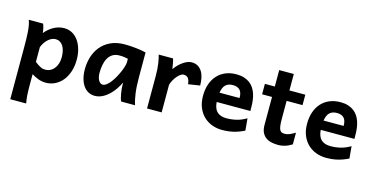

<svg xmlns="http://www.w3.org/2000/svg" viewBox="-84 -1071 3386 1736"><g transform="rotate(15 1609.0 -203.0)"><path d="M309.1 -100.6Q331.5 -100.6 352.1 -110.6Q372.6 -120.6 388.2 -139.6Q403.8 -158.7 413.1 -185.8Q422.4 -212.9 422.4 -246.6Q422.4 -279.8 416 -306.6Q409.7 -333.5 397.5 -352.3Q385.3 -371.1 367.7 -381.3Q350.1 -391.6 328.1 -391.6Q312 -391.6 294.9 -384.8Q277.8 -377.9 262 -364.5Q246.1 -351.1 231.9 -331.3Q217.8 -311.5 207.5 -285.6V-146.5Q226.1 -132.8 239.5 -123.8Q252.9 -114.7 264.2 -109.6Q275.4 -104.5 285.9 -102.5Q296.4 -100.6 309.1 -100.6ZM70.8 239.3V-236.8Q70.8 -282.2 70.1 -321Q69.3 -359.9 66.9 -392.3Q64.5 -424.8 59.6 -451.2Q54.7 -477.5 46.4 -498H180.7Q186 -486.8 191.4 -466.1Q196.8 -445.3 200.2 -415Q216.8 -435.5 236.8 -452.6Q256.8 -469.7 279.1 -481.9Q301.3 -494.1 326.2 -501Q351.1 -507.8 377.4 -507.8Q418.5 -507.8 451.9 -489.5Q485.4 -471.2 509 -438.2Q532.7 -405.3 545.9 -360.1Q559.1 -314.9 559.1 -261.2Q559.1 -198.7 542 -148.2Q524.9 -97.7 495.4 -62Q465.8 -26.4 426 -7.1Q386.2 12.2 341.3 12.2Q322.3 12.2 305.2 9Q288.1 5.9 272.2 0.2Q256.3 -5.4 240.5 -13.4Q224.6 -21.5 207.5 -31.7V73.2Q207.5 102.5 208.3 126.2Q209 149.9 210.4 169.9Q211.9 189.9 214.4 206.8Q216.8 223.6 219.7 239.3Z M1003.4 -388.7Q993.2 -391.1 973.6 -394.8Q954.1 -398.4 922.9 -398.4Q884.3 -398.4 858.4 -381.8Q832.5 -365.2 817.1 -337.4Q801.8 -309.6 795.2 -273.9Q788.6 -238.3 788.6 -200.2Q788.6 -178.7 792.7 -161.1Q796.9 -143.6 804.2 -130.9Q811.5 -118.2 821.3 -111.1Q831.1 -104 842.3 -104Q860.4 -104 879.4 -118.9Q898.4 -133.8 916.3 -157.2Q934.1 -180.7 950 -209.5Q965.8 -238.3 977.8 -266.4Q989.7 -294.4 996.6 -318.4Q1003.4 -342.3 1003.4 -356.4ZM1044.9 0Q1039.6 -8.8 1034.7 -27.1Q1029.8 -45.4 1026.1 -66.7Q1022.5 -87.9 1020.3 -108.6Q1018.1 -129.4 1018.1 -143.1V-170.9Q1002.4 -139.2 980.7 -106.7Q959 -74.2 931.2 -47.9Q903.3 -21.5 869.9 -4.6Q836.4 12.2 798.3 12.2Q767.6 12.2 740.7 -1.5Q713.9 -15.1 694.1 -42Q674.3 -68.8 663.1 -108.6Q651.9 -148.4 651.9 -200.2Q651.9 -258.3 668.9 -313.7Q686 -369.1 721.7 -412.4Q757.3 -455.6 812.5 -481.7Q867.7 -507.8 943.4 -507.8Q996.6 -507.8 1048.8 -501.7Q1101.1 -495.6 1143.1 -485.8V-258.8Q1143.1 -166.5 1151.9 -103.8Q1160.6 -41 1174.8 0Z M1287.1 0V-300.3Q1287.1 -372.6 1279.1 -422.6Q1271 -472.7 1262.7 -498H1397Q1399.9 -490.2 1402.8 -477.8Q1405.8 -465.3 1408.2 -451.7Q1410.6 -438 1412.6 -424.8L1416.5 -402.8Q1434.1 -428.2 1454.1 -447.8Q1474.1 -467.3 1494.4 -480.7Q1514.6 -494.1 1534.2 -501Q1553.7 -507.8 1570.3 -507.8Q1604.5 -507.8 1628.7 -493.2Q1652.8 -478.5 1668.2 -453.4Q1683.6 -428.2 1690.4 -395Q1697.3 -361.8 1697.3 -324.7L1588.4 -307.6Q1585.9 -340.8 1572.3 -361.1Q1558.6 -381.3 1527.3 -381.3Q1515.1 -381.3 1499.8 -370.6Q1484.4 -359.9 1469.7 -342.8Q1455.1 -325.7 1442.6 -303.5Q1430.2 -281.2 1423.8 -258.8V0Z M1879.9 -219.7Q1884.8 -156.2 1915.8 -128.2Q1946.8 -100.1 2002 -100.1Q2050.3 -100.1 2095.9 -111.1Q2141.6 -122.1 2187.5 -149.4L2197.8 -36.6Q2171.4 -23.4 2146.2 -14.2Q2121.1 -4.9 2095.9 1Q2070.8 6.8 2044.4 9.5Q2018.1 12.2 1989.7 12.2Q1941.4 12.2 1897.2 -4.2Q1853 -20.5 1819.3 -52.5Q1785.6 -84.5 1765.9 -131.8Q1746.1 -179.2 1746.1 -241.7Q1746.1 -302.2 1762.9 -351.3Q1779.8 -400.4 1811.5 -435.3Q1843.3 -470.2 1888.2 -489Q1933.1 -507.8 1989.7 -507.8Q2030.8 -507.8 2061.8 -497.8Q2092.8 -487.8 2115.5 -470.5Q2138.2 -453.1 2153.6 -429.4Q2168.9 -405.8 2178 -378.2Q2187 -350.6 2190.9 -320.3Q2194.8 -290 2194.8 -259.8V-251Q2194.8 -245.6 2195.1 -239.7Q2195.3 -233.9 2195.3 -228.5V-219.7ZM1982.9 -405.3Q1940.4 -405.3 1915.8 -382.6Q1891.1 -359.9 1882.8 -307.6H2070.8Q2070.8 -359.4 2048.6 -382.3Q2026.4 -405.3 1982.9 -405.3Z M2488.3 -393.1V-225.6Q2488.3 -184.1 2491.7 -159.4Q2495.1 -134.8 2502.7 -121.6Q2510.3 -108.4 2522 -104.5Q2533.7 -100.6 2550.3 -100.6Q2568.8 -100.6 2592 -109.9Q2615.2 -119.1 2644.5 -137.2V-27.8Q2609.4 -5.9 2577.4 3.2Q2545.4 12.2 2519 12.2Q2484.4 12.2 2453.9 5.6Q2423.3 -1 2400.6 -17.6Q2377.9 -34.2 2364.7 -61.8Q2351.6 -89.4 2351.6 -131.8V-393.1H2258.8V-490.7H2351.6V-644.5H2488.3V-490.7H2637.2V-393.1Z M2854 -219.7Q2858.9 -156.2 2889.9 -128.2Q2920.9 -100.1 2976.1 -100.1Q3024.4 -100.1 3070.1 -111.1Q3115.7 -122.1 3161.6 -149.4L3171.9 -36.6Q3145.5 -23.4 3120.4 -14.2Q3095.2 -4.9 3070.1 1Q3044.9 6.8 3018.6 9.5Q2992.2 12.2 2963.9 12.2Q2915.5 12.2 2871.3 -4.2Q2827.1 -20.5 2793.5 -52.5Q2759.8 -84.5 2740 -131.8Q2720.2 -179.2 2720.2 -241.7Q2720.2 -302.2 2737.1 -351.3Q2753.9 -400.4 2785.6 -435.3Q2817.4 -470.2 2862.3 -489Q2907.2 -507.8 2963.9 -507.8Q3004.9 -507.8 3035.9 -497.8Q3066.9 -487.8 3089.6 -470.5Q3112.3 -453.1 3127.7 -429.4Q3143.1 -405.8 3152.1 -378.2Q3161.1 -350.6 3165 -320.3Q3168.9 -290 3168.9 -259.8V-251Q3168.9 -245.6 3169.2 -239.7Q3169.4 -233.9 3169.4 -228.5V-219.7ZM2957 -405.3Q2914.6 -405.3 2889.9 -382.6Q2865.2 -359.9 2856.9 -307.6H3044.9Q3044.9 -359.4 3022.7 -382.3Q3000.5 -405.3 2957 -405.3Z"/></g></svg>

Font: Andika New Basic
Style: Bold
Weight: 700
Designer: Victor Gaultney, Annie Olsen, Pablo Ugerman
Foundry: SIL International
Version: Version 5.500; ttfautohint (v1.8.3)